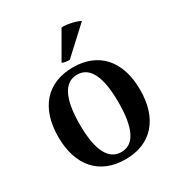

<svg xmlns="http://www.w3.org/2000/svg" viewBox="-177 -850 911 981"><g transform="rotate(-30 278.5 -360.0)"><path d="M438 -710C427 -719 361 -737 331 -733L241 -577C248 -572 271 -569 285 -569ZM279 14C431 14 520 -87 520 -257C520 -427 431 -528 279 -528C126 -528 37 -427 37 -257C37 -87 126 14 279 14ZM279 -29C202 -29 164 -107 164 -257C164 -407 202 -485 279 -485C355 -485 392 -407 392 -257C392 -107 355 -29 279 -29Z"/></g></svg>

Font: Arima Koshi ExtraBold
Style: Regular
Weight: 800
Designer: Joana Correia and Natanael Gama
Foundry: NDISCOVER
Version: Version 1.019;PS 001.019;hotconv 1.0.88;makeotf.lib2.5.64775